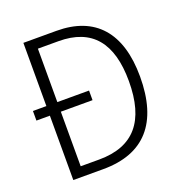

<svg xmlns="http://www.w3.org/2000/svg" viewBox="-129 -826 890 939"><g transform="rotate(-20 316.5 -357.0)"><path d="M266 -714H94V-385H24V-335H94V0H250C464 0 574 -124 574 -364C574 -593 467 -714 266 -714ZM258 -663C432 -663 515 -561 515 -362C515 -155 428 -51 247 -51H151V-335H316V-385H151V-663Z"/></g></svg>

Font: Noto Sans Armenian SemiCondensed Light
Style: Regular
Weight: 300
Width: 4
Designer: Monotype Design Team
Foundry: Monotype Imaging Inc.
Version: Version 2.008